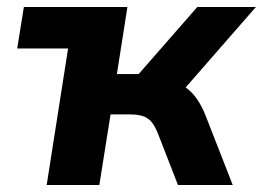

<svg xmlns="http://www.w3.org/2000/svg" viewBox="-20 -527 749 547"><path d="M113 0 174 -389H29L48 -507H343L313 -316H375L542 -507H709L509 -278Q527 -265 541 -245Q555 -225 566 -197L643 0H487L429 -149Q417 -179 400 -190Q383 -201 353 -201H295L263 0Z"/></svg>

Font: Winston
Style: Bold Italic
Weight: 700
Italic angle: -9°
Designer: Original fonts by Vernon Adams / Changes by Cristiano Sobral
Foundry: Original fonts by Vernon Adams / Changes by Cristiano Sobral
Version: Version 2.503;July 17, 2020;FontCreator 13.0.0.2655 64-bit